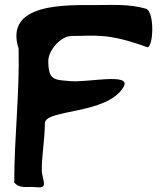

<svg xmlns="http://www.w3.org/2000/svg" viewBox="-20 -783 689 795"><path d="M588 -588C615.2 -578 622 -736 584 -747C514.4 -767.2 441.5 -762 378 -762C256.1 -762 -4 -772.5 57 -582C61.4 -395.6 39 -215.7 39 -27C55.9 -6.4 82 -7.8 108 -9C127 -9.9 162 0.9 162 -21C162 -40.4 153 -58.2 153 -78C153 -143.3 164.7 -197.3 166 -273C167 -332 427 -308 492 -424C524.9 -482.7 343.7 -440.9 273 -447C205.8 -452.8 180 -448.5 180 -531C180 -575.2 232.8 -634 276 -634C369.9 -634 425 -648 588 -588Z"/></svg>

Font: Rocketfuel
Style: Regular
Weight: 400
Designer: Mew Too
Foundry: Cannot Into Space Fonts.
Version: Version 0.27